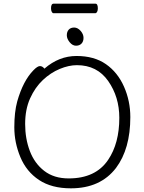

<svg xmlns="http://www.w3.org/2000/svg" viewBox="-20 -1013 785 1046"><path d="M435 -807Q435 -787 424 -775.5Q413 -764 394 -764Q375 -764 359.5 -783Q344 -802 344 -821Q344 -840 354.5 -851.5Q365 -863 384 -863Q403 -863 419 -845Q435 -827 435 -807ZM500 -993Q513 -993 513 -967Q513 -956 509 -948.5Q505 -941 499 -941H271Q266 -941 262 -948.5Q258 -956 258 -968Q258 -993 272 -993ZM222 -639Q301 -708 397 -708Q493 -708 557 -663.5Q621 -619 655.5 -541Q690 -463 690 -375Q690 -202 612 -98Q527 13 366 13Q261 13 192.5 -32.5Q124 -78 91 -157Q58 -236 58 -319.5Q58 -403 74 -461Q106 -573 162 -630Q184 -653 197.5 -653Q211 -653 222 -639ZM354 -41Q501 -41 569 -142Q630 -232 630 -371Q630 -485 569.5 -571.5Q509 -658 399 -658Q355 -658 305.5 -637.5Q256 -617 213.5 -577Q171 -537 144 -477Q117 -417 117 -337.5Q117 -258 142.5 -190.5Q168 -123 221 -82Q274 -41 354 -41Z"/></svg>

Font: ToneOZ-Pinyin-WenKai-Light
Style: Light
Weight: 300
Designer: Fontworks Inc.
Foundry: ToneOZ
Version: Version 0.240331